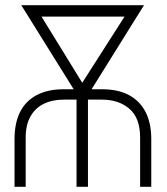

<svg xmlns="http://www.w3.org/2000/svg" viewBox="-20 -720 642 740"><path d="M373 -376H333L535 -700H62L264 -376H226Q163 -376 120.5 -353Q78 -330 57 -287.5Q36 -245 36 -184V0H79V-190Q79 -238 97 -270.5Q115 -303 148 -319.5Q181 -336 226 -336H275V0H319V-336H373Q438 -336 479 -300.5Q520 -265 520 -190V0H563V-184Q563 -245 541.5 -287.5Q520 -330 478 -353Q436 -376 373 -376ZM297 -401 140 -656H460Z"/></svg>

Font: Advent Pro Light
Style: Regular
Weight: 300
Version: Version 3.000